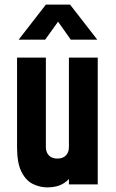

<svg xmlns="http://www.w3.org/2000/svg" viewBox="-20 -800 503 833"><path d="M186 13Q153.5 13 123.2 -1.5Q93 -16 73.5 -53.8Q54 -91.5 54 -162V-550H179V-162Q179 -139.5 192 -125.8Q205 -112 229 -112Q253 -112 266 -125.8Q279 -139.5 279 -162V-550H404V0H279V-84L301 -55Q285.5 -23 256.8 -5Q228 13 186 13ZM61 -628 179 -780H284L402 -628H287L232 -706L176 -628Z"/></svg>

Font: Mohave Light
Style: Bold
Weight: 700
Version: Version 2.003